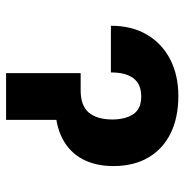

<svg xmlns="http://www.w3.org/2000/svg" viewBox="-8 -584 593 616"><g transform="rotate(90 288.0 -276.5)"><path d="M63.1 -336.3Q63.1 -403.1 91.5 -451.6Q119.9 -500.1 170.7 -526.4Q221.5 -552.7 288.5 -552.7Q357.7 -552.7 408.1 -528Q458.4 -503.2 485.8 -456.6Q513.3 -410 513.3 -344.3Q513.3 -287.6 491.2 -245.6Q469.1 -203.6 425 -180.7Q381 -157.7 314.3 -157.2H238.7V-239.3H270.7Q319.4 -239.3 341.5 -265.2Q363.6 -291.2 363.9 -340.6Q363.6 -383.5 346.5 -408.5Q329.5 -433.6 289.8 -433.6Q250.7 -433.6 231.8 -408.9Q212.9 -384.3 212.9 -336.3ZM215.2 -239.3H365V0H215.2Z"/></g></svg>

Font: Inter V
Style: 
Weight: 400
Designer: Rasmus Andersson
Foundry: rsms
Version: Version 4.000;git-a3f224843